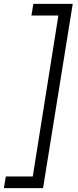

<svg xmlns="http://www.w3.org/2000/svg" viewBox="-81 -760 401 990"><path d="M-51 150H88L220 -680H81L91 -740H294L141 210H-61Z"/></svg>

Font: Georama
Style: Italic
Weight: 400
Italic angle: -9°
Designer: Jean-Baptiste Levee
Foundry: Production Type
Version: Version 1.000